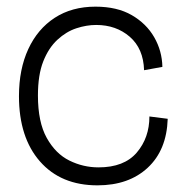

<svg xmlns="http://www.w3.org/2000/svg" viewBox="-20 -544 548 577"><path d="M273 13Q163 13 100 -59Q37 -131 37 -255Q37 -336 65 -396.5Q93 -457 144.5 -490.5Q196 -524 267 -524Q332 -524 376 -498.5Q420 -473 443.5 -432Q467 -391 468 -343L413 -333Q411 -398 370 -433.5Q329 -469 269 -469Q240 -469 209.5 -459Q179 -449 152.5 -424.5Q126 -400 110 -359.5Q94 -319 94 -257Q94 -177 120.5 -129.5Q147 -82 188.5 -61.5Q230 -41 276 -41Q353 -41 391 -85.5Q429 -130 429 -194L484 -187Q481 -93 424 -40Q367 13 273 13Z"/></svg>

Font: Bricolage Grotesque 48pt ExtraLight
Style: Regular
Weight: 200
Designer: Mathieu Triay
Foundry: Atelier Triay
Version: Version 1.000; ttfautohint (v1.8.4.7-5d5b);gftools[0.9.32]